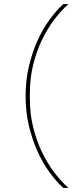

<svg xmlns="http://www.w3.org/2000/svg" viewBox="-20 -780 372 938"><path d="M105 -311Q105 -387 121 -455Q137 -523 162.5 -580Q188 -637 221 -682.5Q254 -728 289 -760H314Q277 -727 243 -681.5Q209 -636 183 -580.5Q157 -525 141.5 -461Q126 -397 126 -328V-294Q126 -225 141.5 -161Q157 -97 183 -41.5Q209 14 243 59.5Q277 105 314 138H289Q254 106 221 60.5Q188 15 162.5 -42Q137 -99 121 -166.5Q105 -234 105 -311Z"/></svg>

Font: IBM Plex Sans KR Thin
Style: Regular
Weight: 100
Designer: Mike Abbink; Paul van der Laan; Pieter van Rosmalen; Wujin Sim; Chorong Kim; Dohee Lee;
Foundry: Sandoll Inc.
Version: Version 1.001